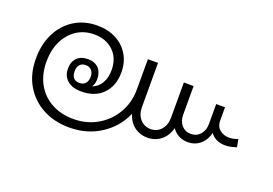

<svg xmlns="http://www.w3.org/2000/svg" viewBox="-79 -756 1368 961"><g transform="rotate(20 604.5 -276.0)"><path d="M341 -12Q261 -12 199 -45.5Q137 -79 102 -139Q67 -199 67 -280Q67 -356 96.5 -415Q126 -474 179 -507Q232 -540 301 -540Q358 -540 401 -517.5Q444 -495 468.5 -454.5Q493 -414 493 -360Q493 -289 451.5 -245.5Q410 -202 336 -202Q288 -202 261.5 -225Q235 -248 235 -287Q235 -324 256 -345Q277 -366 314 -366Q350 -366 370.5 -345Q391 -324 391 -287Q391 -263 379 -245Q410 -256 426.5 -285Q443 -314 443 -354Q443 -418 403.5 -455.5Q364 -493 301 -493Q248 -493 207.5 -466Q167 -439 144.5 -392Q122 -345 122 -284Q122 -215 150.5 -164.5Q179 -114 229.5 -86.5Q280 -59 346 -59Q416 -59 472.5 -91.5Q529 -124 562 -180.5Q595 -237 595 -309V-468H649V-232Q649 -193 671 -168.5Q693 -144 727 -144Q761 -144 782.5 -169Q804 -194 804 -233V-420H856V-267Q856 -233 875 -211.5Q894 -190 924 -190Q954 -190 973.5 -211.5Q993 -233 993 -268V-374H1040V-303Q1040 -272 1060.5 -255Q1081 -238 1109 -238Q1122 -238 1134 -240.5Q1146 -243 1157 -248L1165 -206Q1149 -201 1135 -198Q1121 -195 1105 -195Q1053 -195 1026 -232Q1017 -193 989.5 -169.5Q962 -146 924 -146Q870 -146 839 -190Q829 -148 798.5 -123Q768 -98 726 -98Q685 -98 655 -121.5Q625 -145 614 -184Q580 -106 507.5 -59Q435 -12 341 -12ZM313 -239Q333 -239 344.5 -251.5Q356 -264 356 -287Q356 -309 344.5 -321.5Q333 -334 313 -334Q293 -334 282 -321.5Q271 -309 271 -287Q271 -239 313 -239Z"/></g></svg>

Font: Noto Sans Lao Looped SemiCondensed Light
Style: Regular
Weight: 300
Width: 4
Designer: Mark Frömberg, Ben Mitchell
Foundry: The Fontpad Ltd
Version: Version 1.002; ttfautohint (v1.8.4.7-5d5b)